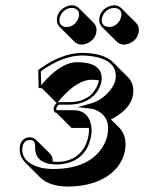

<svg xmlns="http://www.w3.org/2000/svg" viewBox="-20 -639 557 726"><path d="M327.1 -337.4Q269.5 -337.4 202.1 -256.8Q199.7 -253.9 197.8 -251.5Q200.7 -252.4 202.6 -252.9H242.7Q316.4 -252.9 345.7 -310.1Q351.1 -320.8 353 -330.1Q353.5 -333.5 354 -335.4Q340.8 -337.4 327.1 -337.4ZM195.8 -573.2Q202.1 -602.5 231.9 -614.7Q241.7 -619.1 251.5 -619.1Q267.6 -618.7 278.3 -608.4L335 -551.8Q348.1 -537.1 344.2 -516.6Q337.9 -486.3 307.1 -474.1Q297.4 -470.7 288.6 -470.2Q272.5 -471.2 261.7 -481L205.1 -537.6Q191.9 -552.7 195.8 -573.2ZM356 -573.2Q362.3 -603.5 393.1 -615.2Q402.8 -618.7 411.6 -619.1Q427.7 -618.7 438.5 -608.4L495.1 -551.8Q508.3 -537.1 504.4 -516.6Q498 -486.3 467.3 -474.1Q457.5 -470.7 448.7 -470.2Q432.6 -471.2 421.9 -481L365.2 -537.6Q352.1 -552.7 356 -573.2ZM315.9 -155.3H315.4H250.5L194.3 -211.9Q189.9 -212.4 187 -214.8Q181.6 -221.7 183.1 -231.9Q186 -242.2 194.3 -249.5L138.7 -305.2L126 -306.2L124.5 -373L127.9 -377Q212.9 -438.5 290.5 -439Q372.1 -438.5 407.7 -403.3L464.4 -346.7Q490.7 -318.8 481.9 -275.4Q473.1 -233.9 422.9 -200.7Q410.6 -192.9 399.4 -187.5L430.7 -156.7Q462.9 -122.6 452.1 -67.4Q438 0 369.1 37.1Q314.5 65.9 237.3 66.4Q166.5 65.9 132.3 32.2L75.7 -24.4Q48.3 -52.7 56.2 -90.8Q60.5 -111.3 82.5 -118.7Q87.9 -120.1 92.3 -120.1Q106.9 -119.1 114.7 -111.8L171.4 -55.7Q180.2 -45.4 179.2 -27.8Q187 -27.3 194.8 -26.9Q264.2 -26.9 296.9 -78.6Q308.6 -97.7 313.5 -121.1Q317.4 -139.2 315.9 -155.3ZM365.7 -570.8Q360.4 -546.4 381.3 -538.6Q386.7 -537.1 392.1 -537.1Q418 -537.1 433.1 -562.5Q436.5 -569.3 438 -575.2Q443.4 -599.6 422.4 -607.4Q417 -608.9 411.6 -608.9Q385.7 -608.9 370.6 -583.5Q367.2 -576.7 365.7 -570.8ZM205.6 -570.8Q200.2 -546.4 221.2 -538.6Q226.1 -536.6 231.9 -537.1Q257.8 -537.1 272.9 -562.5Q276.4 -569.3 277.8 -575.2Q283.2 -599.6 262.2 -607.4Q257.3 -609.4 251.5 -608.9Q225.6 -608.9 210.4 -583.5Q207 -576.7 205.6 -570.8ZM270.5 -403.8Q359.4 -403.8 364.3 -349.1Q364.3 -345.2 364.7 -342.8Q364.3 -335 362.8 -328.1Q354 -285.6 312 -260.7Q281.7 -243.7 242.7 -243.2H203.1Q196.3 -239.3 192.9 -230Q192.4 -225.1 194.3 -222.2H258.3Q310.5 -222.2 323.2 -171.4Q326.2 -158.7 326.7 -146Q326.2 -132.3 323.2 -119.1Q305.7 -35.6 222.2 -19.5Q208 -17.1 194.8 -17.1Q125.5 -17.1 114.3 -64Q112.3 -73.7 112.8 -84Q114.3 -109.9 92.3 -109.9Q75.7 -109.9 67.9 -93.3Q66.9 -90.3 65.9 -88.9Q55.2 -39.6 106.4 -14.6Q121.1 -7.8 138.7 -3.9Q158.7 0 180.7 0Q316.9 0 369.1 -85Q381.3 -105.5 385.7 -126Q400.4 -194.8 345.7 -221.7Q336.4 -226.1 328.1 -227.5Q325.7 -228 324.2 -228L273.9 -233.9L322.8 -247.6Q368.2 -260.3 399.9 -302.2Q412.1 -319.3 416 -334Q429.2 -404.8 342.3 -423.8Q317.4 -428.7 290.5 -429.2Q215.8 -428.7 134.3 -369.1L135.7 -316.9Q207.5 -402.8 270.5 -403.8Z"/></svg>

Font: Linux Biolinum Shadow O
Style: Italic
Weight: 400
Italic angle: -12°
Designer: Philipp H. Poll
Foundry: Philipp H. Poll
Version: Version 0.6.2